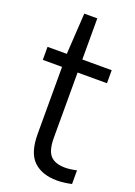

<svg xmlns="http://www.w3.org/2000/svg" viewBox="-144 -798 609 866"><g transform="rotate(20 160.5 -365.0)"><path d="M245.5 9.5Q173.5 9.5 133 -29.2Q92.5 -68 92.5 -158V-480H0V-542.5H92.5L104.5 -740H167V-542.5H308V-480H167V-168Q167 -105.5 189.8 -81.5Q212.5 -57.5 260.5 -57.5Q284 -57.5 315.5 -64.5V1Q300.5 4.5 281.5 7Q262.5 9.5 245.5 9.5Z"/></g></svg>

Font: Encode Sans Condensed Condensed
Style: Regular
Weight: 400
Width: 3
Designer: Multiple Designers
Foundry: Impallari Type
Version: Version 3.000; ttfautohint (v1.8.3) -l 8 -r 50 -G 200 -x 14 